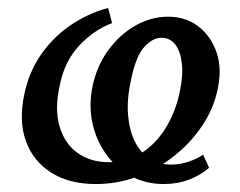

<svg xmlns="http://www.w3.org/2000/svg" viewBox="-20 -452 603 483"><path d="M221 11Q154 11 108.5 -18Q63 -47 45 -97.5Q27 -148 41 -214Q52 -269 82 -313Q112 -357 156 -387.5Q200 -418 252 -432L262 -394Q215 -376 178.5 -336.5Q142 -297 130 -236Q117 -177 130 -133.5Q143 -90 175.5 -67Q208 -44 254 -44Q301 -44 337.5 -68Q374 -92 398 -132Q422 -172 432 -220Q441 -262 437.5 -292.5Q434 -323 421 -340Q408 -357 386 -357Q364 -357 343 -334Q322 -311 310 -253Q299 -204 302 -164.5Q305 -125 319 -96.5Q333 -68 356 -53Q379 -38 411 -38Q433 -38 455 -45.5Q477 -53 491 -63L506 -30Q486 -12 456.5 -0.5Q427 11 392 11Q346 11 308.5 -9.5Q271 -30 246 -65.5Q221 -101 212 -145Q203 -189 213 -236Q224 -287 252.5 -326Q281 -365 320.5 -387.5Q360 -410 403 -410Q447 -410 479 -385.5Q511 -361 525 -319.5Q539 -278 527 -225Q517 -178 488.5 -135.5Q460 -93 418.5 -60Q377 -27 326.5 -8Q276 11 221 11Z"/></svg>

Font: Ysabeau SemiBold
Style: Italic
Weight: 600
Italic angle: -12°
Designer: Christian Thalmann (Catharsis Fonts)
Version: Version 2.002